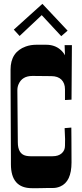

<svg xmlns="http://www.w3.org/2000/svg" viewBox="-20 -984 428 1004"><path d="M37.1 -161.1 35.2 -570.3V-620.1Q35.2 -711.9 114.3 -740.7Q140.1 -750 169.9 -750H221.2Q265.6 -750 295.4 -724.6Q312 -710 319.8 -694.8L317.9 -748H356L354 -462.9L319.8 -460.9V-517.1Q319.8 -548.8 301.3 -567.4Q282.7 -585.9 248 -585.9L149.9 -586.9Q95.7 -586.9 77.1 -543.5Q70.8 -529.3 70.8 -511.2L73.2 -240.2Q73.2 -178.7 116.2 -169.4Q127.9 -167 139.2 -167H254.9Q285.6 -167 302.7 -182.4Q319.8 -197.8 319.8 -221.2L320.3 -256.8Q320.3 -274.9 317.9 -314L353 -316.9Q353 -291.5 353.5 -261.7L354 -134.8Q354 -33.7 294.9 -8.8Q276.4 -1 257.8 -1H231.4L210 -0.5L179.7 0H147Q37.1 0 37.1 -125ZM201.7 -963.9 333.5 -823.7 300.3 -794.9 198.2 -904.8 82.5 -795.9 52.2 -829.1Z"/></svg>

Font: Smokum
Style: Regular
Weight: 400
Designer: Astigmatic (AOETI)
Foundry: Astigmatic (AOETI)
Version: Version 1.001